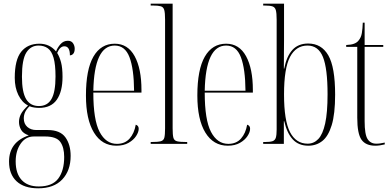

<svg xmlns="http://www.w3.org/2000/svg" viewBox="-20 -780 2125 1041"><path d="M187 241Q111 241 70 203Q29 165 29 96Q29 -10 136 -46Q106 -56 94.5 -76Q83 -96 83 -119Q83 -141 93.5 -161.5Q104 -182 132 -208Q99 -225 79.5 -265Q60 -305 60 -358Q60 -456 95 -499.5Q130 -543 194 -543Q249 -543 284 -501Q291 -521 307.5 -540Q324 -559 348 -559Q367 -559 376 -545.5Q385 -532 385 -516Q385 -498 377.5 -489Q370 -480 359 -480Q359 -529 329 -529Q305 -529 290 -493Q303 -472 311 -442Q319 -412 319 -363Q319 -284 288 -239.5Q257 -195 192 -195Q180 -195 166 -197Q152 -199 140 -204Q122 -186 115.5 -170.5Q109 -155 109 -138Q109 -109 128 -92Q147 -75 177 -75H238Q306 -75 334.5 -35.5Q363 4 363 65Q363 145 317.5 193Q272 241 187 241ZM191 -205Q237 -205 259 -243Q281 -281 281 -365Q281 -430 270.5 -466.5Q260 -503 239.5 -518Q219 -533 189 -533Q147 -533 123 -495.5Q99 -458 99 -364Q99 -281 121.5 -243Q144 -205 191 -205ZM190 231Q264 231 296 188Q328 145 328 71Q328 19 307 -10.5Q286 -40 225 -40H163Q119 -40 92 -1Q65 38 65 95Q65 161 97.5 196Q130 231 190 231Z M611 10Q533 10 489.5 -61Q446 -132 446 -262Q446 -403 486.5 -473Q527 -543 602 -543Q673 -543 710 -475.5Q747 -408 747 -292V-278H486Q486 -130 520 -65Q554 0 614 0Q657 0 682.5 -28.5Q708 -57 716 -104Q732 -99 732 -82Q732 -64 718 -42.5Q704 -21 677 -5.5Q650 10 611 10ZM707 -288Q706 -407 682 -470Q658 -533 602 -533Q491 -533 486 -288Z M797 0V-10H800Q835 -10 851 -14Q867 -18 871 -33.5Q875 -49 875 -84V-674Q875 -710 870.5 -726Q866 -742 851.5 -746Q837 -750 810 -750H797V-760H916V-84Q916 -49 920 -33.5Q924 -18 940 -14Q956 -10 990 -10H995V0Z M1215 10Q1137 10 1093.5 -61Q1050 -132 1050 -262Q1050 -403 1090.5 -473Q1131 -543 1206 -543Q1277 -543 1314 -475.5Q1351 -408 1351 -292V-278H1090Q1090 -130 1124 -65Q1158 0 1218 0Q1261 0 1286.5 -28.5Q1312 -57 1320 -104Q1336 -99 1336 -82Q1336 -64 1322 -42.5Q1308 -21 1281 -5.5Q1254 10 1215 10ZM1311 -288Q1310 -407 1286 -470Q1262 -533 1206 -533Q1095 -533 1090 -288Z M1652 10Q1599 10 1567.5 -24Q1536 -58 1521 -123H1519V0H1407V-10H1416Q1444 -10 1457.5 -14.5Q1471 -19 1475.5 -33.5Q1480 -48 1480 -78V-673Q1480 -709 1475.5 -725Q1471 -741 1457 -745.5Q1443 -750 1415 -750H1407V-760H1520V-564Q1520 -537 1519.5 -498.5Q1519 -460 1519 -408H1521Q1534 -475 1565.5 -509.5Q1597 -544 1651 -544Q1723 -544 1760 -480Q1797 -416 1797 -267Q1797 -162 1778.5 -101.5Q1760 -41 1727.5 -15.5Q1695 10 1652 10ZM1648 -1Q1682 -1 1706 -26.5Q1730 -52 1743 -110.5Q1756 -169 1756 -269Q1756 -409 1731 -471Q1706 -533 1647 -533Q1585 -533 1552.5 -471.5Q1520 -410 1520 -268Q1520 -126 1552.5 -63.5Q1585 -1 1648 -1Z M2015 10Q1963 10 1940 -22.5Q1917 -55 1917 -142V-526H1857V-536Q1884 -537 1899.5 -543Q1915 -549 1923 -559Q1938 -576 1942 -601Q1946 -626 1947 -657H1957V-536H2058V-526H1957V-123Q1957 -51 1973 -26Q1989 -1 2020 -1Q2032 -1 2041.5 -2.5Q2051 -4 2066 -7V3Q2054 6 2040.5 8Q2027 10 2015 10Z"/></svg>

Font: Noto Serif Display ExtraCondensed ExtraLight
Style: Regular
Weight: 200
Width: 2
Designer: Monotype Design Team
Foundry: Monotype Imaging Inc.
Version: Version 2.009